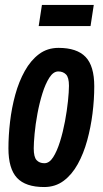

<svg xmlns="http://www.w3.org/2000/svg" viewBox="-20 -744 417 774"><path d="M158 10Q83 10 48.5 -27Q14 -64 14 -146Q14 -197 20.5 -253Q27 -309 41.5 -362Q56 -415 80 -458Q104 -501 137.5 -526Q171 -551 216 -551Q290 -551 325 -514.5Q360 -478 360 -396Q360 -343 353 -287Q346 -231 331.5 -178Q317 -125 293.5 -82.5Q270 -40 236.5 -15Q203 10 158 10ZM159 -86Q179 -86 194.5 -110.5Q210 -135 222 -173.5Q234 -212 242 -255Q250 -298 254 -336.5Q258 -375 258 -398Q258 -432 246 -444Q234 -456 215 -456Q195 -456 179 -431Q163 -406 151 -367.5Q139 -329 131 -286Q123 -243 119.5 -205Q116 -167 116 -146Q116 -111 127.5 -98.5Q139 -86 159 -86ZM136 -639 149 -724H358L345 -639Z"/></svg>

Font: Georama Condensed SemiBold
Style: Italic
Weight: 600
Width: 3
Italic angle: -9°
Designer: Jean-Baptiste Levee
Foundry: Production Type
Version: Version 1.000